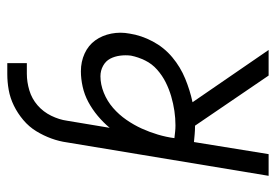

<svg xmlns="http://www.w3.org/2000/svg" viewBox="-138 -638 775 540"><g transform="rotate(-90 250.0 -367.5)"><path d="M26 0 120 -567Q123 -589 131 -611Q139 -633 151.5 -653.5Q164 -674 183 -690Q202 -706 223.5 -716.5Q245 -727 267.5 -731Q290 -735 312 -735H343V-680H313Q290 -680 266.5 -673Q243 -666 224.5 -650Q206 -634 195 -611.5Q184 -589 181 -567L161 -447Q176 -465 194.5 -480.5Q213 -496 233.5 -507Q254 -518 276.5 -523Q299 -528 320 -528Q347 -528 370 -517.5Q393 -507 407 -487.5Q421 -468 426 -442.5Q431 -417 426 -391Q421 -358 404 -326Q387 -294 359.5 -271Q332 -248 299 -234.5Q266 -221 233 -214L380 0H308L167 -207H165Q154 -207 143 -208Q132 -209 121 -210L87 0ZM168 -262Q188 -262 208.5 -265Q229 -268 249.5 -274Q270 -280 289 -289.5Q308 -299 324.5 -313.5Q341 -328 350.5 -347.5Q360 -367 364 -387Q366 -402 364 -417.5Q362 -433 355.5 -445.5Q349 -458 335.5 -465.5Q322 -473 306 -473Q283 -473 259.5 -463.5Q236 -454 217 -437.5Q198 -421 183.5 -400Q169 -379 159 -357Q149 -335 142 -311.5Q135 -288 132 -265Q140 -264 149.5 -263Q159 -262 168 -262Z"/></g></svg>

Font: Iosevka Curly Light
Style: Italic
Weight: 300
Italic angle: -9°
Monospace: yes
Designer: Belleve Invis
Foundry: Belleve Invis
Version: Version 22.1.2; ttfautohint (v1.8.4)